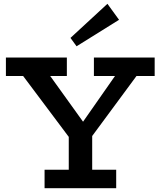

<svg xmlns="http://www.w3.org/2000/svg" viewBox="-20 -988 843 1008"><path d="M369 -232 79 -619H222L416 -349L604 -618H718L433 -232ZM214 0V-97H590V0ZM341 -46V-311H464V-46ZM11 -589V-686H331V-589ZM473 -589V-686H792V-589ZM382 -745 350 -789 544 -968 605 -884Z"/></svg>

Font: BioRhyme SemiBold
Style: Regular
Weight: 600
Designer: Aoife Mooney
Foundry: Aoife Mooney Type
Version: Version 1.600;gftools[0.9.33]